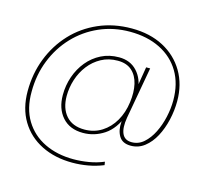

<svg xmlns="http://www.w3.org/2000/svg" viewBox="-113 -750 1140 1060"><g transform="rotate(15 457.5 -220.5)"><path d="M387 180Q287 180 210 141.5Q133 103 90 31.5Q47 -40 47 -138Q47 -238 81 -325.5Q115 -413 177 -479.5Q239 -546 325 -583.5Q411 -621 514 -621Q618 -621 695.5 -580Q773 -539 816 -466Q859 -393 859 -298Q859 -244 846.5 -190Q834 -136 810.5 -92Q787 -48 752.5 -21Q718 6 674 6Q626 6 606.5 -27Q587 -60 591 -107L597 -145L609 -151Q577 -67 521.5 -30.5Q466 6 401 6Q325 6 282.5 -42Q240 -90 240 -168Q240 -223 257.5 -273.5Q275 -324 307.5 -363.5Q340 -403 385.5 -426Q431 -449 487 -449Q552 -449 591 -406Q630 -363 633 -300L621 -289L645 -434H668L615 -138Q605 -79 619.5 -46.5Q634 -14 674 -14Q713 -14 743 -40.5Q773 -67 794 -109Q815 -151 826 -200.5Q837 -250 837 -296Q837 -391 796.5 -459Q756 -527 682 -564Q608 -601 509 -601Q415 -601 334.5 -565.5Q254 -530 194.5 -467Q135 -404 102 -320.5Q69 -237 69 -141Q68 -45 109 22.5Q150 90 222.5 125Q295 160 388 160Q431 160 475.5 152.5Q520 145 560 128L563 147Q521 164 476.5 172Q432 180 387 180ZM404 -14Q459 -14 502.5 -41.5Q546 -69 573.5 -116.5Q601 -164 609 -225Q617 -283 606.5 -329Q596 -375 566 -402Q536 -429 485 -429Q433 -429 391.5 -406.5Q350 -384 321 -346.5Q292 -309 277 -262.5Q262 -216 262 -168Q262 -98 298.5 -56Q335 -14 404 -14Z"/></g></svg>

Font: DM Sans 36pt Thin
Style: Italic
Weight: 250
Italic angle: -10°
Designer: Colophon Foundry, Jonny Pinhorn
Foundry: Colophon Foundry
Version: Version 4.004;gftools[0.9.30]